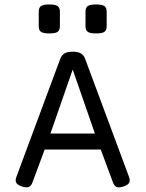

<svg xmlns="http://www.w3.org/2000/svg" viewBox="-20 -817 640 842"><path d="M244.1 -558.6 51.8 -41Q45.9 -24.9 51.5 -15.1Q57.1 -5.4 76.7 1Q96.2 7.3 106.4 2.9Q116.7 -1.5 122.6 -17.6L193.4 -208.5L198.2 -222.7L297.9 -509.3H299.8L399.4 -222.2L404.3 -208.5L475.1 -17.6Q481 -1.5 491.2 2.9Q501.5 7.3 521 1Q540.5 -5.4 546.1 -15.1Q551.8 -24.9 545.9 -41L353.5 -558.6Q347.2 -575.7 334.5 -583Q321.8 -590.3 298.8 -590.3Q275.9 -590.3 263.2 -583Q250.5 -575.7 244.1 -558.6ZM163.6 -231.4V-161.1H436V-231.4ZM242.7 -765.6Q242.7 -783.2 232.9 -790.3Q223.1 -797.4 196.3 -797.4Q169.4 -797.4 159.7 -790.3Q149.9 -783.2 149.9 -765.6V-702.1Q149.9 -684.6 159.7 -677.5Q169.4 -670.4 196.3 -670.4Q223.1 -670.4 232.9 -677.5Q242.7 -684.6 242.7 -702.1ZM447.8 -765.6Q447.8 -783.2 438 -790.3Q428.2 -797.4 401.4 -797.4Q374.5 -797.4 364.7 -790.3Q355 -783.2 355 -765.6V-702.1Q355 -684.6 364.7 -677.5Q374.5 -670.4 401.4 -670.4Q428.2 -670.4 438 -677.5Q447.8 -684.6 447.8 -702.1Z"/></svg>

Font: Courier Prime Code
Style: Regular
Weight: 400
Designer: Alan Dague-Greene
Foundry: Quote-Unquote Apps
Version: Version 3.18